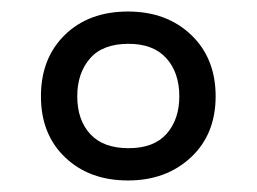

<svg xmlns="http://www.w3.org/2000/svg" viewBox="-20 -744 445 333"><path d="M202 -431Q135 -431 93 -471Q51 -511 51 -577Q51 -643 92.5 -683.5Q134 -724 202 -724Q269 -724 311.5 -683.5Q354 -643 354 -577Q354 -511 311 -471Q268 -431 202 -431ZM203 -487Q247 -487 269 -512Q291 -537 291 -577Q291 -618 268.5 -643Q246 -668 203 -668Q158 -668 136 -642.5Q114 -617 114 -577Q114 -536 136.5 -511.5Q159 -487 203 -487Z"/></svg>

Font: Noto Sans Khmer SemiCondensed
Style: Regular
Weight: 400
Width: 4
Designer: Danh Hong and the Monotype Design Team
Foundry: Monotype Imaging Inc.
Version: Version 2.004; ttfautohint (v1.8.4.7-5d5b)